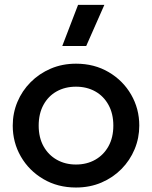

<svg xmlns="http://www.w3.org/2000/svg" viewBox="-20 -780 644 814"><path d="M302 15Q224.5 15 163.8 -20.8Q103 -56.5 68.5 -116.2Q34 -176 34 -247.5Q34 -300.5 53.8 -347.8Q73.5 -395 109.8 -431.5Q146 -468 195 -489Q244 -510 302.5 -510Q380 -510 440.8 -474.2Q501.5 -438.5 536 -378.8Q570.5 -319 570.5 -247.5Q570.5 -195 550.8 -147.5Q531 -100 495 -63.5Q459 -27 410 -6Q361 15 302 15ZM302 -82.5Q348 -82.5 383.8 -102.8Q419.5 -123 440 -160Q460.5 -197 460.5 -247.5Q460.5 -298 440 -335.2Q419.5 -372.5 383.8 -392.5Q348 -412.5 302 -412.5Q256 -412.5 220.2 -392.5Q184.5 -372.5 164.2 -335.2Q144 -298 144 -247.5Q144 -197 164.5 -160Q185 -123 220.8 -102.8Q256.5 -82.5 302 -82.5ZM244 -585 311 -759.5H422.5L345.5 -585Z"/></svg>

Font: Geologica Thin Roman
Style: Regular
Weight: 400
Version: Version 1.010;gftools[0.9.28]